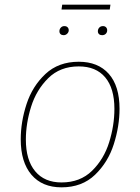

<svg xmlns="http://www.w3.org/2000/svg" viewBox="-20 -794 601 824"><path d="M69 -196Q69 -271 94 -347.5Q119 -424 175 -476.5Q231 -529 318 -529Q401 -529 447 -477Q493 -425 493 -327Q493 -253 468.5 -175.5Q444 -98 388 -44Q332 10 244 10Q161 10 115 -44Q69 -98 69 -196ZM471 -327Q471 -415 431.5 -462Q392 -509 318 -509Q238 -509 187 -458.5Q136 -408 113.5 -336Q91 -264 91 -195Q91 -107 131 -59Q171 -11 244 -11Q324 -11 375 -61Q426 -111 448.5 -183.5Q471 -256 471 -327ZM235 -660Q235 -669 241 -675.5Q247 -682 256 -682Q265 -682 270 -677Q275 -672 275 -664Q275 -656 268.5 -649.5Q262 -643 253 -643Q245 -643 240 -647.5Q235 -652 235 -660ZM400 -660Q400 -669 406 -675.5Q412 -682 422 -682Q430 -682 435 -677Q440 -672 440 -664Q440 -655 434 -649Q428 -643 418 -643Q410 -643 405 -647.5Q400 -652 400 -660ZM244 -753 247 -774H454L451 -753Z"/></svg>

Font: FiraGO Thin
Style: Italic
Weight: 100
Italic angle: -8°
Designer: bBox Type GmbH
Foundry: bBox Type GmbH
Version: Version 1.001